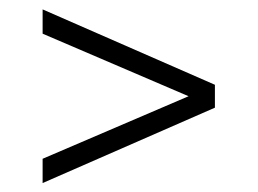

<svg xmlns="http://www.w3.org/2000/svg" viewBox="-20 -590 562 419"><path d="M73 -190.5V-243.5L391.5 -380L73 -516.5V-569.5L449 -405V-355Z"/></svg>

Font: Encode Sans SmCnd Lt
Style: Regular
Weight: 300
Width: 4
Designer: Multiple Designers
Foundry: Impallari Type
Version: Version 3.002; ttfautohint (v1.8.3) -l 8 -r 50 -G 200 -x 14 